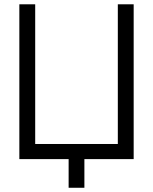

<svg xmlns="http://www.w3.org/2000/svg" viewBox="-20 -740 712 893"><path d="M299.2 133.3V0H70V-720H143.7V-70.3H528V-720H601.7V0H372.5V133.3Z"/></svg>

Font: Vela Sans GX ExtLt
Style: Regular
Weight: 200
Designer: Principal design: Mikhail Sharanda - project Manrope.
Design modification: Ravid Balaliev
Foundry: Mikhail Sharanda
Version: Version 1.001